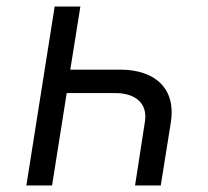

<svg xmlns="http://www.w3.org/2000/svg" viewBox="-20 -570 640 590"><path d="M227 -550H148L61 0H140L185 -284H334C399 -284 435 -250 425 -194L395 0H474L505 -194C521 -294 461 -356 349 -356H196Z"/></svg>

Font: JetBrains Mono Light
Style: Italic
Weight: 336
Italic angle: -9°
Monospace: yes
Designer: Philipp Nurullin, Konstantin Bulenkov
Foundry: JetBrains
Version: Version 2.305